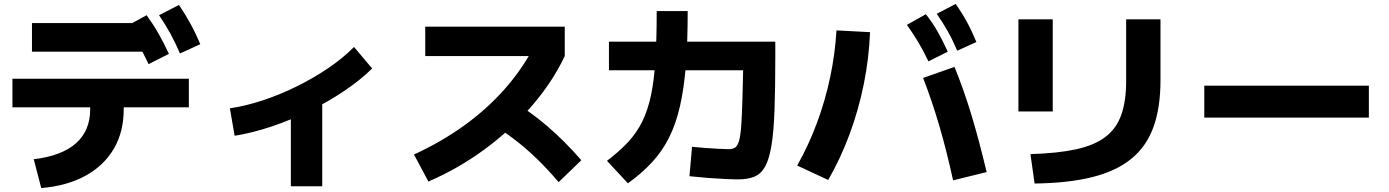

<svg xmlns="http://www.w3.org/2000/svg" viewBox="-20 -875 7040 973"><path d="M151 -68Q293 -85 365 -149Q437 -213 437 -321V-331H43V-476H937V-331H607V-321Q607 -207 557 -121.5Q507 -36 413.5 15.5Q320 67 189 78ZM142 -613V-758H728V-613ZM733 -550Q708 -604 681 -649.5Q654 -695 621 -742L723 -798Q757 -751 784 -703.5Q811 -656 836 -602ZM892 -604Q869 -658 843.5 -704.5Q818 -751 786 -798L887 -850Q920 -801 946 -753.5Q972 -706 995 -651Z M1145 -326Q1226 -338 1313.5 -367Q1401 -396 1486.5 -438.5Q1572 -481 1646 -531.5Q1720 -582 1774 -637L1866 -528Q1806 -469 1723.5 -413.5Q1641 -358 1546.5 -312Q1452 -266 1355 -233.5Q1258 -201 1169 -187ZM1454 69V-390H1613V69Z M2078 -92Q2217 -156 2331 -238Q2445 -320 2533 -418.5Q2621 -517 2681 -629L2730 -591H2135V-740H2842V-591Q2779 -458 2675 -338Q2571 -218 2437.5 -119.5Q2304 -21 2151 45ZM2811 48Q2755 -18 2699.5 -71.5Q2644 -125 2585 -170Q2526 -215 2459 -255L2566 -370Q2663 -313 2752.5 -236.5Q2842 -160 2926 -63Z M3722 34Q3693 34 3652.5 32Q3612 30 3566 26.5Q3520 23 3474 18L3487 -131Q3514 -128 3550.5 -125.5Q3587 -123 3620.5 -121Q3654 -119 3672 -119Q3691 -119 3703.5 -126Q3716 -133 3724 -157Q3732 -181 3736 -233Q3740 -285 3742.5 -375Q3745 -465 3748 -604L3832 -519H3066V-664H3909V-588Q3909 -428 3905 -317.5Q3901 -207 3889.5 -137.5Q3878 -68 3857.5 -31Q3837 6 3803.5 20Q3770 34 3722 34ZM3056 -60Q3118 -107 3162 -154Q3206 -201 3234.5 -258.5Q3263 -316 3279 -392Q3295 -468 3301.5 -572.5Q3308 -677 3308 -819H3465Q3465 -666 3456 -548Q3447 -430 3426.5 -339.5Q3406 -249 3371.5 -179.5Q3337 -110 3285 -53.5Q3233 3 3162 54Z M4810 39Q4776 -116 4739 -241.5Q4702 -367 4658 -480L4817 -536Q4863 -424 4902 -295.5Q4941 -167 4980 -3ZM4020 -36Q4078 -139 4120 -252Q4162 -365 4187 -483.5Q4212 -602 4219 -721L4389 -712Q4384 -580 4357.5 -449Q4331 -318 4285.5 -195Q4240 -72 4177 37ZM4685 -564Q4660 -617 4634 -660.5Q4608 -704 4576 -749L4672 -803Q4706 -760 4732 -714Q4758 -668 4783 -613ZM4831 -618Q4808 -672 4783 -716.5Q4758 -761 4727 -805L4823 -855Q4855 -810 4880 -764Q4905 -718 4928 -662Z M5202 -94Q5340 -98 5433.5 -118.5Q5527 -139 5582.5 -181.5Q5638 -224 5662.5 -293.5Q5687 -363 5687 -464V-777H5861V-468Q5861 -330 5825.5 -231.5Q5790 -133 5713.5 -70.5Q5637 -8 5515.5 22.5Q5394 53 5223 55ZM5141 -310V-777H5315V-310Z M6083 -279V-441H6917V-279Z"/></svg>

Font: M PLUS 1 ExtraBold
Style: Regular
Weight: 800
Designer: Coji Morishita
Foundry: UNDERFOREST DESIGN
Version: Version 1.001